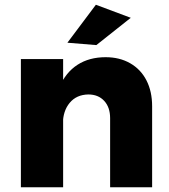

<svg xmlns="http://www.w3.org/2000/svg" viewBox="-20 -789 714 809"><path d="M444 -291Q444 -337 419 -364Q394 -391 352 -391Q302 -390 273.5 -355.5Q245 -321 245 -267H203Q203 -359 230 -421.5Q257 -484 306.5 -516Q356 -548 425 -548Q484 -548 528.5 -522.5Q573 -497 597 -450.5Q621 -404 621 -341V0H444ZM68 -540H246V0H68ZM384 -769 531 -714 386 -599 264 -609Z"/></svg>

Font: Alexandria
Style: Bold
Weight: 700
Designer: Mohamed Gaber
Foundry: Kief Type Foundry
Version: Version 5.100